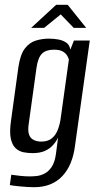

<svg xmlns="http://www.w3.org/2000/svg" viewBox="-20 -662 403 800"><path d="M122 118Q109 118 93 117Q77 116 61.5 114.5Q46 113 35 111.5Q24 110 21 109L27 66Q39 68 62 70.5Q85 73 103 73Q115 73 131.5 71.5Q148 70 165 61.5Q182 53 195 34Q208 15 213 -20L222 -89Q214 -72 200.5 -57Q187 -42 166.5 -33Q146 -24 116 -24Q97 -24 78.5 -27.5Q60 -31 45.5 -44Q31 -57 25 -84.5Q19 -112 26 -160L57 -385Q65 -436 84 -460.5Q103 -485 129.5 -493Q156 -501 183 -501Q204 -501 223 -497.5Q242 -494 256 -484.5Q270 -475 273 -455L288 -493H354L292 -51Q287 -13 274 18Q261 49 240 71.5Q219 94 189.5 106Q160 118 122 118ZM151 -72Q180 -72 196.5 -86Q213 -100 221.5 -123Q230 -146 233 -170L267 -414Q265 -422 259 -431.5Q253 -441 240.5 -448Q228 -455 204 -455Q172 -455 155 -438.5Q138 -422 132 -379L99 -141Q96 -117 100.5 -103Q105 -89 114.5 -82.5Q124 -76 134 -74Q144 -72 151 -72ZM110 -546 214 -642H262L339 -546H287L233 -602L164 -546Z"/></svg>

Font: Alumni Sans Thin Medium
Style: Italic
Weight: 500
Italic angle: -8°
Version: Version 1.016